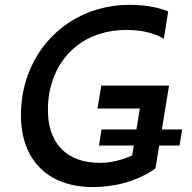

<svg xmlns="http://www.w3.org/2000/svg" viewBox="-20 -757 789 787"><path d="M726.6 -226.2H643.5L672.9 -406.2H395.2L379.6 -312.1H553.3L539.1 -226.2H396L385.7 -160.5H528.4L521.7 -120C476.6 -99.8 434.3 -89.5 388.8 -89.5C254.6 -89.5 172.6 -168.3 176.5 -316.1C179.7 -485.8 292.6 -634.2 499.3 -634.2C546.9 -634.2 605.8 -626.1 651.6 -598L669.4 -710.2C627.1 -728 569.6 -737.2 513.5 -737.2C251.4 -737.2 72.8 -538.4 66.1 -301.1C59.3 -111.5 167.6 9.9 361.5 9.9C437.1 9.9 535.2 -8.5 617.2 -66.4L632.5 -160.5H715.9Z"/></svg>

Font: TID UI Medium
Style: Italic
Weight: 500
Italic angle: -9.39999°
Designer: The TID Project Authors
Foundry: Bakken & Bæck
Version: Version 1.001;hotconv 1.0.109;makeotfexe 2.5.65596